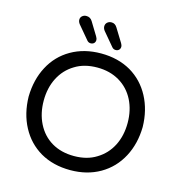

<svg xmlns="http://www.w3.org/2000/svg" viewBox="-127 -995 1046 1118"><g transform="rotate(15 396.5 -436.0)"><path d="M215.8 -34.2Q139.6 -79.1 97.2 -158.7Q54.7 -238.3 52.7 -340.8Q54.7 -443.4 96.7 -522.5Q138.7 -602.5 216.8 -647.5Q294.9 -692.4 396.5 -692.4Q499 -692.4 577.1 -647.5Q653.3 -602.5 695.8 -522.5Q738.3 -442.4 740.2 -340.8Q738.3 -239.3 696.3 -160.2Q653.3 -79.1 575.7 -34.2Q498 10.7 396.5 10.7Q293.9 10.7 215.8 -34.2ZM531.2 -109.4Q587.9 -143.6 618.7 -203.6Q649.4 -263.7 649.4 -340.8Q649.4 -417 619.1 -477.5Q587.9 -539.1 530.3 -573.2Q472.7 -607.4 396.5 -607.4Q317.4 -607.4 261.7 -572.3Q205.1 -538.1 174.3 -478Q143.6 -418 143.6 -340.8Q143.6 -264.6 173.8 -204.1Q205.1 -141.6 262.2 -107.9Q319.3 -74.2 396.5 -74.2Q475.6 -74.2 531.2 -109.4ZM298.8 -744.1 231.4 -824.2Q221.7 -836.9 221.7 -849.6Q221.7 -863.3 231.9 -872.1Q242.2 -880.9 256.8 -880.9Q280.3 -880.9 293 -860.4L341.8 -780.3Q348.6 -768.6 348.6 -760.7Q348.6 -748 340.8 -740.7Q333 -733.4 321.3 -733.4Q307.6 -733.4 298.8 -744.1ZM449.2 -744.1 381.8 -824.2Q372.1 -836.9 372.1 -849.6Q372.1 -864.3 382.3 -873.5Q392.6 -882.8 408.2 -882.8Q429.7 -882.8 442.4 -861.3L492.2 -780.3Q499 -768.6 499 -760.7Q499 -748 491.2 -740.7Q483.4 -733.4 471.7 -733.4Q458 -733.4 449.2 -744.1Z"/></g></svg>

Font: jf-openhuninn-2.1
Style: Regular
Weight: 400
Designer: [Kosugi Maru]
Designed by MOTOYA      

[Varela Round]
Joe Prince (Latin component); Avraham Cornfeld (Hebrew component)
Foundry: justfont Co., Ltd.
Version: 2.1